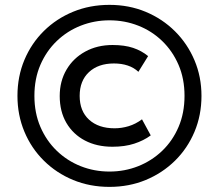

<svg xmlns="http://www.w3.org/2000/svg" viewBox="-20 -730 878 770"><path d="M419 19.5Q340.5 19.5 273.2 -8.2Q206 -36 155.8 -85.8Q105.5 -135.5 77.8 -202Q50 -268.5 50 -345.5Q50 -423.5 78 -490Q106 -556.5 156.2 -606Q206.5 -655.5 273.5 -683Q340.5 -710.5 419 -710.5Q497.5 -710.5 564.5 -682.5Q631.5 -654.5 681.8 -604.5Q732 -554.5 760 -488.2Q788 -422 788 -345.5Q788 -268 760 -201.5Q732 -135 681.8 -85.5Q631.5 -36 564.5 -8.2Q497.5 19.5 419 19.5ZM419 -42Q480 -42 534.2 -63.5Q588.5 -85 630.5 -125.2Q672.5 -165.5 696.2 -221.2Q720 -277 720 -345.5Q720 -414.5 696 -470Q672 -525.5 630.2 -565.8Q588.5 -606 534.2 -627.2Q480 -648.5 419 -648.5Q358.5 -648.5 304.2 -627.2Q250 -606 208 -565.8Q166 -525.5 142 -470Q118 -414.5 118 -345.5Q118 -277 142 -221.2Q166 -165.5 207.8 -125.2Q249.5 -85 303.8 -63.5Q358 -42 419 -42ZM431 -141.5Q368 -141.5 320.5 -166.5Q273 -191.5 246.2 -237.2Q219.5 -283 219.5 -345Q219.5 -404.5 246.8 -450.8Q274 -497 322 -523.2Q370 -549.5 431.5 -549.5Q479.5 -549.5 513.8 -538Q548 -526.5 574 -505L535 -442Q517 -459 492.2 -467.2Q467.5 -475.5 437 -475.5Q374 -475.5 336.8 -440.8Q299.5 -406 299.5 -345.5Q299.5 -284.5 337.2 -250Q375 -215.5 439.5 -215.5Q468 -215.5 496 -224Q524 -232.5 549.5 -251.5L584.5 -187Q556 -166 518.2 -153.8Q480.5 -141.5 431 -141.5Z"/></svg>

Font: Geologica Medium
Style: Regular
Weight: 500
Designer: Sindre Bremnes, Frode Helland
Foundry: Monokrom Skriftforlag AS
Version: Version 1.010;gftools[0.9.28]